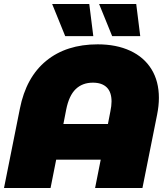

<svg xmlns="http://www.w3.org/2000/svg" viewBox="-24 -937 836 957"><path d="M768 -449Q768 -410 759 -365L686 0H450L478 -141H256L228 0H-4L75 -395Q106 -552 206.5 -634Q307 -716 463 -716Q556 -716 625 -684Q694 -652 731 -592Q768 -532 768 -449ZM514 -319 526 -381Q532 -410 532 -431Q532 -478 508 -501.5Q484 -525 439 -525Q387 -525 353.5 -493Q320 -461 306 -391L292 -319ZM236 -917H421L441 -757H301ZM470 -917H655L675 -757H535Z"/></svg>

Font: Montserrat Alternates Black
Style: Italic
Weight: 900
Italic angle: -11.3°
Designer: Julieta Ulanovsky
Foundry: Julieta Ulanovsky
Version: Version 7.200